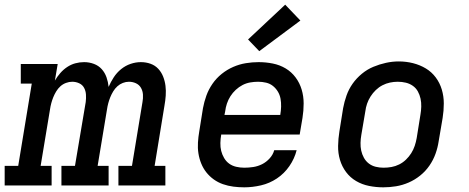

<svg xmlns="http://www.w3.org/2000/svg" viewBox="-37 -794 2007 822"><path d="M-17 0V-84H41L99 -436H52V-520H210L198 -449Q208 -466 221 -481Q234 -496 250.5 -507Q267 -518 285.5 -523Q304 -528 323 -528Q345 -528 365 -520.5Q385 -513 398.5 -498Q412 -483 419 -463Q426 -443 428 -422Q437 -443 450 -463Q463 -483 481.5 -498Q500 -513 522 -520.5Q544 -528 566 -528Q566 -528 566 -528Q566 -528 566 -528Q588 -528 607.5 -521Q627 -514 640.5 -499.5Q654 -485 661.5 -466Q669 -447 671.5 -426.5Q674 -406 672.5 -384.5Q671 -363 667 -341L625 -84H671V0H470V-84H528L573 -357Q576 -373 575 -389Q574 -405 566.5 -418Q559 -431 545 -437.5Q531 -444 515 -444Q502 -444 489 -439Q476 -434 465.5 -424.5Q455 -415 447.5 -402.5Q440 -390 435 -377.5Q430 -365 426.5 -352Q423 -339 421 -325L381 -84H428V0H226V-84H284L330 -357Q332 -373 331 -389Q330 -405 323 -418Q316 -431 302 -437.5Q288 -444 272 -444Q259 -444 245.5 -439Q232 -434 221.5 -424.5Q211 -415 203.5 -402.5Q196 -390 191 -377.5Q186 -365 182.5 -352Q179 -339 177 -325L137 -84H184V0Z M1009 8Q985 8 962 5Q939 2 917.5 -5.5Q896 -13 878 -26Q860 -39 846.5 -56Q833 -73 824.5 -94Q816 -115 812.5 -137.5Q809 -160 810.5 -184Q812 -208 816 -231L832 -331Q837 -358 846.5 -384.5Q856 -411 872.5 -435Q889 -459 912 -477.5Q935 -496 961.5 -507.5Q988 -519 1015.5 -523.5Q1043 -528 1070 -528Q1101 -528 1131 -522Q1161 -516 1186 -501Q1211 -486 1228.5 -462.5Q1246 -439 1254.5 -410.5Q1263 -382 1263 -351Q1263 -320 1258 -289L1246 -218H910V-217Q907 -200 906.5 -182Q906 -164 910 -148Q914 -132 922.5 -117.5Q931 -103 944 -93.5Q957 -84 974 -80Q991 -76 1009 -76Q1028 -76 1047.5 -79Q1067 -82 1085 -91Q1103 -100 1117.5 -116Q1132 -132 1137 -151H1233Q1224 -115 1202 -83Q1180 -51 1148.5 -30Q1117 -9 1080.5 -0.5Q1044 8 1009 8ZM1163 -302V-303Q1166 -320 1166.5 -337.5Q1167 -355 1164 -371.5Q1161 -388 1152.5 -402Q1144 -416 1131.5 -426Q1119 -436 1102.5 -440Q1086 -444 1068 -444Q1051 -444 1034 -441Q1017 -438 1001.5 -430Q986 -422 972.5 -409.5Q959 -397 949.5 -382Q940 -367 934.5 -350.5Q929 -334 927 -317L924 -302ZM1073 -575 1025 -625 1184 -774 1249 -706Z M1604 8Q1573 8 1543 2Q1513 -4 1487.5 -19Q1462 -34 1444.5 -57.5Q1427 -81 1418.5 -109.5Q1410 -138 1410.5 -169Q1411 -200 1416 -231L1432 -331Q1437 -358 1446.5 -385Q1456 -412 1472.5 -435.5Q1489 -459 1512 -478Q1535 -497 1561.5 -508Q1588 -519 1615.5 -525Q1643 -531 1670 -531Q1702 -531 1731.5 -523.5Q1761 -516 1786 -501Q1811 -486 1828.5 -462.5Q1846 -439 1854.5 -410.5Q1863 -382 1863 -351Q1863 -320 1858 -289L1841 -189Q1837 -162 1827.5 -135.5Q1818 -109 1801.5 -85Q1785 -61 1762 -42.5Q1739 -24 1712.5 -12.5Q1686 -1 1658.5 3.5Q1631 8 1604 8ZM1605 -76Q1622 -76 1639 -79Q1656 -82 1672 -90Q1688 -98 1701 -110.5Q1714 -123 1723.5 -138Q1733 -153 1738.5 -169.5Q1744 -186 1747 -203L1763 -303Q1766 -320 1766.5 -337.5Q1767 -355 1763.5 -371.5Q1760 -388 1752 -402.5Q1744 -417 1730.5 -426.5Q1717 -436 1700.5 -440Q1684 -444 1666 -444Q1649 -444 1632.5 -440.5Q1616 -437 1600.5 -429Q1585 -421 1572 -408.5Q1559 -396 1549.5 -381Q1540 -366 1534.5 -350Q1529 -334 1527 -317L1510 -217Q1507 -200 1506.5 -182.5Q1506 -165 1509.5 -149Q1513 -133 1521 -118.5Q1529 -104 1542 -94Q1555 -84 1571.5 -80Q1588 -76 1605 -76Q1605 -76 1605 -76Q1605 -76 1605 -76Z"/></svg>

Font: Iosevka Etoile Medium Oblique
Style: Regular
Weight: 500
Italic angle: -9°
Designer: Belleve Invis
Foundry: Belleve Invis
Version: Version 15.5.2; ttfautohint (v1.8.4)